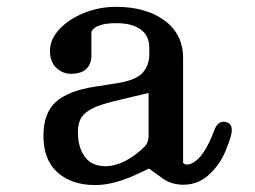

<svg xmlns="http://www.w3.org/2000/svg" viewBox="-20 -532 740 557"><path d="M315.9 -512.2Q403.8 -512.2 457.5 -472.4Q511.2 -432.6 511.2 -362.8V-59.1Q519 -52.2 530.3 -55.7Q541.5 -59.1 553.2 -69.6Q564.9 -80.1 577.6 -101.8Q590.3 -123.5 601.1 -152.8Q613.3 -186.5 639.2 -176.8Q649.4 -172.9 651.6 -162.6Q653.8 -152.3 649.7 -137Q645.5 -121.6 634.8 -95.2Q617.7 -53.7 585.9 -24.9Q554.2 3.9 512.2 3.9Q475.1 3.9 448.2 -17.1L412.1 -43L379.9 -27.8Q311 4.9 255.9 4.9Q188.5 4.9 147.2 -31.5Q106 -67.9 106 -138.2Q106 -204.1 142.3 -236.6Q178.7 -269 256.8 -280.8L321.8 -291Q375.5 -299.8 394.3 -321.5Q413.1 -343.3 413.1 -375V-393.1Q413.1 -428.7 387.7 -446.8Q362.3 -464.8 317.9 -464.8Q257.3 -464.8 245.1 -439.9V-370.1Q245.1 -346.2 230.2 -332Q215.3 -317.9 186 -317.9Q161.6 -317.9 143.3 -335.2Q125 -352.5 125 -384.8Q125 -418 152.6 -447.5Q180.2 -477.1 224.4 -494.6Q268.6 -512.2 315.9 -512.2ZM206.1 -147.9Q206.1 -104.5 226.1 -77.1Q246.1 -49.8 286.1 -49.8Q313.5 -49.8 343.5 -65.2Q373.5 -80.6 398.9 -106Q411.1 -118.2 411.1 -139.2V-262.2L326.2 -242.2Q291.5 -233.9 271.7 -227.3Q252 -220.7 235.6 -210Q219.2 -199.2 212.6 -184.6Q206.1 -169.9 206.1 -147.9Z"/></svg>

Font: Director
Style: Regular
Weight: 400
Designer: Ange Degheest & May Jolivet & Justine Herbel
Foundry: Velvetyne Type Foundry
Version: Version 1.000;FEAKit 1.0